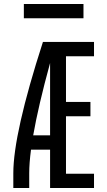

<svg xmlns="http://www.w3.org/2000/svg" viewBox="-20 -946 540 966"><path d="M47 0V-74Q47 -274 196 -735H453V-663H312V-433H435V-361H312V-72H453V0H232V-193H136Q127 -125 127 -74V0ZM147 -265H232V-629Q173 -414 147 -265ZM100 -854V-926H400V-854Z"/></svg>

Font: Iosevka SS01
Style: Regular
Weight: 400
Monospace: yes
Designer: Belleve Invis
Foundry: Belleve Invis
Version: 2.3.3; ttfautohint (v1.8.3)